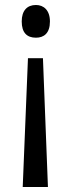

<svg xmlns="http://www.w3.org/2000/svg" viewBox="-20 -563 285 769"><path d="M180 -477C180 -522 155 -543 124 -543C88 -543 67 -520 67 -477C67 -432 88 -412 124 -412C156 -412 180 -430 180 -477ZM92 -330 71 186H172L152 -330Z"/></svg>

Font: Noto Sans Gurmukhi UI Condensed
Style: Regular
Weight: 400
Width: 3
Designer: Jelle Bosma - Monotype Design Team
Foundry: Monotype Imaging Inc.
Version: Version 2.004